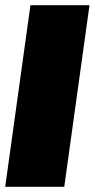

<svg xmlns="http://www.w3.org/2000/svg" viewBox="-27 -718 364 738"><path d="M317 -698 220 0H-7L90 -698Z"/></svg>

Font: Fira Sans Ultra
Style: Italic
Weight: 950
Italic angle: -8°
Designer: Carrois Corporate & Edenspiekermann AG
Foundry: Carrois Corporate GbR & Edenspiekermann AG
Version: Version 4.203;PS 004.203;hotconv 1.0.88;makeotf.lib2.5.64775